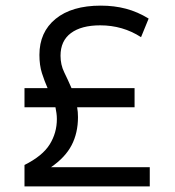

<svg xmlns="http://www.w3.org/2000/svg" viewBox="-20 -662 620 682"><path d="M67 0V-76Q131 -108 156.5 -149Q182 -190 182 -239Q182 -250 180.5 -260.5Q179 -271 177 -281H67V-349H149Q138 -374 129 -402Q120 -430 120 -467Q120 -548 177.5 -595Q235 -642 338 -642Q386 -642 427.5 -631Q469 -620 508 -596L481 -530Q416 -572 336 -572Q269 -572 232 -544.5Q195 -517 195 -464Q195 -432 208 -405.5Q221 -379 234 -349H458V-281H254Q257 -265 257 -246Q257 -190 234.5 -146.5Q212 -103 161 -68H512V0Z"/></svg>

Font: Sometype Mono
Style: Regular
Weight: 400
Monospace: yes
Designer: Ryoichi Tsunekawa
Foundry: Dharma Type
Version: Version 1.000; ttfautohint (v1.8.3)